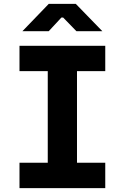

<svg xmlns="http://www.w3.org/2000/svg" viewBox="-20 -965 640 985"><path d="M520 0H80V-130H225V-600H80V-730H520V-600H375V-130H520ZM230 -805H95L230 -945H369L505 -805H372L304 -875H295Z"/></svg>

Font: JetBrains Mono Extra Bold
Style: Regular
Weight: 800
Monospace: yes
Designer: Philipp Nurullin, Konstantin Bulenkov
Foundry: JetBrains
Version: 2.002